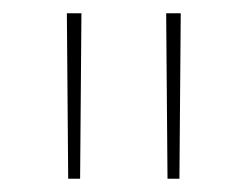

<svg xmlns="http://www.w3.org/2000/svg" viewBox="-20 -720 374 290"><path d="M83 -450 81 -700H103L101 -450ZM233 -450 231 -700H253L251 -450Z"/></svg>

Font: Montserrat Thin
Style: Regular
Weight: 100
Designer: Julieta Ulanovsky
Foundry: Julieta Ulanovsky
Version: Version 9.000